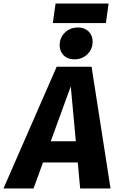

<svg xmlns="http://www.w3.org/2000/svg" viewBox="-72 -1074 673 1094"><path d="M250.8 -693.6H449.8L557.8 0H384.7L331.3 -582L119 0H-52.2ZM200.9 -268.9H374.6L384 -148.3H157.8ZM351.7 -735.8Q313.6 -735.8 290.8 -758.8Q267.9 -781.8 267.9 -816.2Q267.9 -859.5 298 -888.5Q328.1 -917.4 372.1 -917.4Q410.1 -917.4 432.9 -894.7Q455.8 -872 455.8 -837Q455.8 -793.7 425.7 -764.7Q395.6 -735.8 351.7 -735.8ZM546.8 -1053.7 531.3 -942.4H229L244.6 -1053.7Z"/></svg>

Font: Fira Sans Variable
Style: Italic
Weight: 397
Italic angle: -8°
Designer: Carrois Corporate & Edenspiekermann AG
Foundry: Carrois Corporate GbR & Edenspiekermann AG
Version: Version 4.202